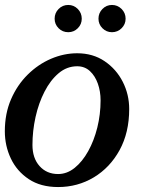

<svg xmlns="http://www.w3.org/2000/svg" viewBox="-22 -745 604 775"><path d="M-2.5 -215Q-2.5 -286.5 22.5 -344.2Q47.5 -402 89.8 -443.8Q132 -485.5 184 -507.8Q236 -530 289.5 -530Q353 -530 400.2 -498Q447.5 -466 473.5 -414.8Q499.5 -363.5 499.5 -305Q499.5 -210 460.8 -139.2Q422 -68.5 356.8 -29.2Q291.5 10 212.5 10Q142 10 94 -22Q46 -54 21.8 -105.2Q-2.5 -156.5 -2.5 -215ZM109 -160Q109 -106.5 137.8 -74.5Q166.5 -42.5 212.5 -42.5Q248.5 -42.5 279.5 -67.5Q310.5 -92.5 334 -134.8Q357.5 -177 370.8 -230.2Q384 -283.5 384 -340Q384 -376 373 -407.2Q362 -438.5 341 -458Q320 -477.5 289.5 -477.5Q248 -477.5 214.8 -449.5Q181.5 -421.5 157.8 -375.2Q134 -329 121.5 -272.8Q109 -216.5 109 -160ZM430 -615Q407.5 -615 391.5 -631Q375.5 -647 375.5 -669.5Q375.5 -692.5 391.5 -708.8Q407.5 -725 430 -725Q452.5 -725 468.8 -708.8Q485 -692.5 485 -669.5Q485 -647 468.8 -631Q452.5 -615 430 -615ZM253.5 -615Q230.5 -615 214.5 -631Q198.5 -647 198.5 -669.5Q198.5 -692.5 214.5 -708.8Q230.5 -725 253.5 -725Q276 -725 292 -708.8Q308 -692.5 308 -669.5Q308 -647 292 -631Q276 -615 253.5 -615Z"/></svg>

Font: Besley* Medium
Style: Italic
Weight: 500
Italic angle: -13°
Designer: Owen Earl
Foundry: indestructible type*
Version: Version 3.000; ttfautohint (v1.8.3)